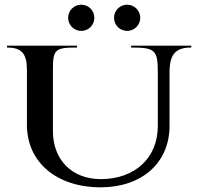

<svg xmlns="http://www.w3.org/2000/svg" viewBox="-20 -795 847 820"><path d="M271 -719C271 -688.1 296.1 -663 327 -663C357.9 -663 383 -688.1 383 -719C383 -749.9 357.9 -775 327 -775C296.1 -775 271 -749.9 271 -719ZM467 -719C467 -688.1 492.1 -663 523 -663C553.9 -663 579 -688.1 579 -719C579 -749.9 553.9 -775 523 -775C492.1 -775 467 -749.9 467 -719ZM10 -592C72 -592 95 -566.2 95 -497V-262C95 -102.2 221.5 5 410 5C586.4 5 704 -100.2 704 -257V-485C704 -562.9 729.1 -592 797 -592V-600H540V-592C642.6 -592 654 -581.3 654 -485V-257C654 -120.8 556.4 -30 410 -30C287.9 -30 206 -112.3 206 -235V-497C206 -584 214.8 -592 309 -592V-600H10Z"/></svg>

Font: Prida01
Style: Bold
Weight: 700
Designer: gluk
Foundry: gluk
Version: Version 00.072